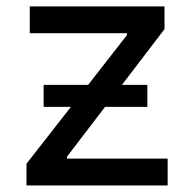

<svg xmlns="http://www.w3.org/2000/svg" viewBox="-20 -565 584 585"><path d="M60.7 0H490.8V-81.7H183.9V-87.4L300.1 -239.3H429V-306.5H351.6L481.2 -476.2V-545.5H70.7V-463.8H366.8V-458.1L248.6 -306.5H112.9V-239.3H196L60.7 -66.1Z"/></svg>

Font: Margiela Sans Text
Style: Regular
Weight: 400
Designer: Stefan Endress, Andreas Faust
Version: Version 1.100;FEAKit 1.0